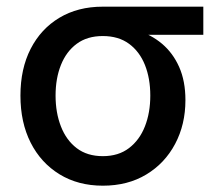

<svg xmlns="http://www.w3.org/2000/svg" viewBox="-20 -556 662 587"><path d="M294.4 11.7Q218.8 11.7 161.9 -23.2Q105 -58.1 73.7 -119.9Q42.5 -181.6 42.5 -263.7Q42.5 -345.7 73.7 -406.7Q105 -467.8 161.6 -501.7Q218.3 -535.6 293.9 -535.6H601.6V-449.7H377L293.9 -445.8Q246.6 -445.8 214.6 -422.1Q182.6 -398.4 166.3 -357.4Q149.9 -316.4 149.9 -263.7Q149.9 -211.4 166.3 -169.4Q182.6 -127.4 214.6 -103Q246.6 -78.6 294.4 -78.6Q342.3 -78.6 374.5 -103.3Q406.7 -127.9 423.1 -169.7Q439.5 -211.4 439.5 -263.7Q439.5 -316.4 423.1 -357.4Q406.7 -398.4 374.5 -422.1Q342.3 -445.8 294.4 -445.8V-479Q349.1 -479 395.3 -464.8Q441.4 -450.7 475.1 -422.4Q508.8 -394 527.8 -351.1Q546.9 -308.1 546.9 -250Q546.9 -175.3 515.4 -116Q483.9 -56.6 427.2 -22.5Q370.6 11.7 294.4 11.7Z"/></svg>

Font: Inter 20pt Medium
Style: Regular
Weight: 500
Version: Version 4.001;git-66647c0bb